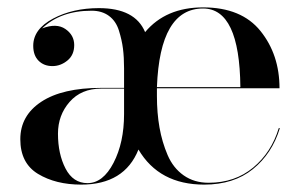

<svg xmlns="http://www.w3.org/2000/svg" viewBox="-20 -490 803 520"><path d="M70 -366Q70 -411 123.5 -439.5Q177 -468 248 -468Q346 -468 373 -403Q429 -470 530 -470Q634 -470 685.5 -406Q737 -342 737 -251H405V-230Q405 -184 412 -144.5Q419 -105 434 -70Q449 -35 477.5 -15Q506 5 545 5Q616 5 665.5 -36Q715 -77 735 -143H738Q717 -74 665 -32Q613 10 533 10Q411 10 355 -85Q317 10 200 10Q131 10 83 -19Q35 -48 35 -113Q35 -177 92 -214.5Q149 -252 254 -252H316V-305Q316 -335 313 -358.5Q310 -382 302 -407.5Q294 -433 275 -447Q256 -461 228 -461Q144 -461 94 -413Q133 -428 157 -411.5Q181 -395 181 -368Q181 -341 162.5 -326Q144 -311 122 -311Q99 -311 84.5 -325.5Q70 -340 70 -366ZM631 -254Q629 -467 530 -467Q413 -467 405 -254ZM217 6Q259 6 287.5 -49Q316 -104 316 -181V-250H254Q200 -250 168.5 -214Q137 -178 137 -128Q137 -73 157.5 -33.5Q178 6 217 6Z"/></svg>

Font: Bodoni* 72
Style: Regular
Weight: 400
Version: Version 1.003